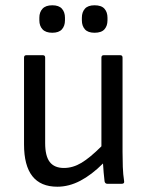

<svg xmlns="http://www.w3.org/2000/svg" viewBox="-20 -696 555 727"><path d="M197 11Q71 11 71 -149V-478Q71 -487 80 -487H142Q151 -487 151 -478V-154Q151 -105 168.5 -82.5Q186 -60 222 -60Q256 -60 288.5 -79.5Q321 -99 364 -142V-478Q364 -487 373 -487H435Q444 -487 444 -478V-121Q444 -92 445 -64Q446 -36 450 -10Q452 0 440 0H387Q378 0 376 -9Q374 -25 372.5 -42.5Q371 -60 370 -77Q327 -34 284 -11.5Q241 11 197 11ZM178 -572Q153 -572 141 -585Q129 -598 129 -619V-629Q129 -650 141 -663Q153 -676 178 -676Q203 -676 214.5 -663Q226 -650 226 -629V-619Q226 -598 214.5 -585Q203 -572 178 -572ZM338 -572Q313 -572 301.5 -585Q290 -598 290 -619V-629Q290 -650 301.5 -663Q313 -676 338 -676Q364 -676 375.5 -663Q387 -650 387 -629V-619Q387 -598 375.5 -585Q364 -572 338 -572Z"/></svg>

Font: Sofia Sans Semi Condensed
Style: Regular
Weight: 400
Designer: Botio Nikoltchev, Ani Petrova
Foundry: lettersoup
Version: Version 4.100; ttfautohint (v1.8.4.7-5d5b)